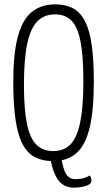

<svg xmlns="http://www.w3.org/2000/svg" viewBox="-20 -730 492 882"><path d="M319 132Q276 132 250.5 101Q225 70 211 -2L261 -9Q270 50 285 71.5Q300 93 327 93Q348 93 364 88.5Q380 84 392 76Q397 82 398.5 89Q400 96 400 102Q400 111 388 118Q376 125 357 128.5Q338 132 319 132ZM223 10Q175 10 140.5 -8Q106 -26 84 -67.5Q62 -109 51.5 -179.5Q41 -250 41 -355Q41 -484 62 -562Q83 -640 126 -675Q169 -710 234 -710Q282 -710 316 -691.5Q350 -673 371 -631.5Q392 -590 401.5 -522.5Q411 -455 411 -356Q411 -222 391.5 -142Q372 -62 330.5 -26Q289 10 223 10ZM224 -36Q274 -36 304 -67Q334 -98 348.5 -168.5Q363 -239 363 -357Q363 -472 350 -539Q337 -606 308.5 -635Q280 -664 233 -664Q184 -664 152.5 -633Q121 -602 105.5 -531Q90 -460 90 -340Q90 -229 103.5 -162.5Q117 -96 146.5 -66Q176 -36 224 -36Z"/></svg>

Font: Yanone Kaffeesatz Light
Style: Regular
Weight: 300
Designer: Yanone (Cyrillic: Daniel Pouzeot, Huerta Tipografica, and Cyreal)
Foundry: Yanone
Version: Version 2.003